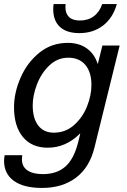

<svg xmlns="http://www.w3.org/2000/svg" viewBox="-31 -732 624 945"><path d="M449 -419H451L473 -508H558L434 -6Q410 92 343 142.5Q276 193 176 193Q85 193 37 158Q-11 123 -11 60Q-11 47 -8 32H79Q77 39 77 53Q77 88 104 106.5Q131 125 180 125Q248 125 290 88.5Q332 52 353 -29L364 -74H362Q293 -5 204 -5Q125 -5 81.5 -58Q38 -111 38 -204Q38 -275 70 -349Q102 -423 162 -472Q222 -521 303 -521Q358 -521 396 -494Q434 -467 449 -419ZM130 -213Q130 -150 157 -114.5Q184 -79 234 -79Q291 -79 333 -116Q375 -153 397 -207.5Q419 -262 419 -314Q419 -377 389 -412.5Q359 -448 305 -448Q252 -448 212 -410Q172 -372 151 -317Q130 -262 130 -213ZM360 -569Q297 -569 264 -599.5Q231 -630 231 -687Q231 -703 233 -712H292Q291 -707 291 -697Q291 -665 309 -648Q327 -631 362 -631Q402 -631 430.5 -652Q459 -673 472 -712H544Q525 -644 476.5 -606.5Q428 -569 360 -569Z"/></svg>

Font: CST
Style: Italic
Weight: 400
Italic angle: -14°
Version: Version 1.00